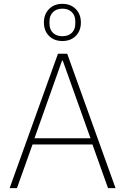

<svg xmlns="http://www.w3.org/2000/svg" viewBox="-20 -977 650 997"><path d="M541 0 460 -227H149L68 0H30L281 -698H329L580 0ZM306 -662H302L159 -259H450ZM304 -764Q261 -764 234.5 -790.5Q208 -817 208 -860Q208 -903 234.5 -930Q261 -957 304 -957Q347 -957 373.5 -930Q400 -903 400 -860Q400 -817 373.5 -790.5Q347 -764 304 -764ZM304 -789Q335 -789 353 -806.5Q371 -824 371 -854V-867Q371 -896 353 -914Q335 -932 304 -932Q273 -932 255 -914Q237 -896 237 -867V-854Q237 -824 255 -806.5Q273 -789 304 -789Z"/></svg>

Font: IBM Plex Sans ExtLt
Style: Regular
Weight: 200
Designer: Mike Abbink, Paul van der Laan, Pieter van Rosmalen
Foundry: Bold Monday
Version: Version 3.005